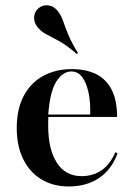

<svg xmlns="http://www.w3.org/2000/svg" viewBox="-20 -687 498 719"><path d="M237.9 11.3Q179 11.3 135.1 -15.3Q91.1 -41.9 66.9 -91.1Q42.7 -140.3 42.7 -207.3Q42.7 -279 69 -328.2Q95.2 -377.4 141.9 -402.8Q188.7 -428.2 249.2 -428.2Q301.6 -428.2 339.5 -409.7Q377.4 -391.1 398 -351.2Q418.5 -311.3 418.5 -249.2H122.6L121.8 -258.1H317.7Q319.4 -303.2 311.7 -339.5Q304 -375.8 288.3 -397.6Q272.6 -419.4 246.8 -419.4Q215.3 -419.4 191.1 -381.9Q166.9 -344.4 160.5 -256.5L161.3 -254.8Q160.5 -245.2 160.5 -235.5Q160.5 -225.8 160.5 -215.3Q160.5 -128.2 192.7 -77.8Q225 -27.4 285.5 -27.4Q328.2 -27.4 360.1 -49.2Q391.9 -71 412.1 -116.9L420.2 -112.9Q398.4 -52.4 351.2 -20.6Q304 11.3 237.9 11.3ZM267.7 -484.7Q230.6 -516.9 202.8 -532.3Q175 -547.6 155.2 -557.7Q135.5 -567.7 121.8 -583.9Q106.5 -602.4 107.7 -622.6Q108.9 -642.7 123.4 -655.6Q139.5 -669.4 160.5 -666.9Q181.5 -664.5 196.8 -645.2Q209.7 -628.2 216.5 -607.7Q223.4 -587.1 235.1 -558.5Q246.8 -529.8 271.8 -488.7Z"/></svg>

Font: Playfair 144pt
Style: Bold
Weight: 700
Version: Version 2.001;gftools[0.9.30]